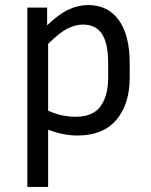

<svg xmlns="http://www.w3.org/2000/svg" viewBox="-20 -525 596 758"><path d="M286 10Q230 10 170 -13V213H88V-495H166V-425Q212 -469 250 -487Q288 -505 328 -505Q407 -505 449.5 -445Q492 -385 492 -276V-218Q492 -114 439.5 -52Q387 10 286 10ZM308 -428Q279 -428 248 -413Q217 -398 170 -352V-88Q199 -75 226 -69.5Q253 -64 279 -64Q347 -64 377 -105.5Q407 -147 407 -218V-276Q407 -354 382.5 -391Q358 -428 308 -428Z"/></svg>

Font: Inria Sans
Style: Regular
Weight: 400
Designer: Black Foundry Team
Foundry: Black Foundry
Version: Version 1.2; ttfautohint (v1.8.3)